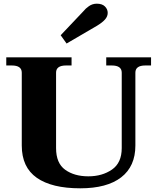

<svg xmlns="http://www.w3.org/2000/svg" viewBox="-20 -1011 852 1041"><path d="M309 -820 434 -952Q443 -964 462 -977.5Q481 -991 505 -991Q534 -991 549 -976Q564 -961 564 -941Q564 -922 549.5 -905.5Q535 -889 507 -872L341 -775ZM98 -222V-617Q98 -656 44 -656H14V-700H368V-656H338Q284 -656 284 -617V-208Q284 -126 333.5 -90.5Q383 -55 459 -55Q534 -55 587 -91.5Q640 -128 640 -208V-617Q640 -656 586 -656H556V-700H799V-656H768Q714 -656 714 -617V-222Q714 -109 637 -49.5Q560 10 415 10Q261 10 179.5 -47Q98 -104 98 -222Z"/></svg>

Font: Taviraj Bold
Style: Regular
Weight: 700
Designer: Katatrad Team
Foundry: CadsonDemak
Version: Version 1.030